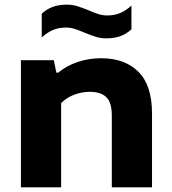

<svg xmlns="http://www.w3.org/2000/svg" viewBox="-20 -806 738 826"><path d="M70 -547H211.5L222.5 -493.5H230.5Q266 -523 313.8 -539.2Q361.5 -555.5 415 -555.5Q517 -555.5 575.5 -497.2Q634 -439 634 -317.5V0H461V-309Q461 -364.5 437.5 -387.8Q414 -411 366.5 -411Q332 -411 299 -398.5Q266 -386 243 -362.5V0H70ZM343.5 -665.5Q318.5 -676.5 300.2 -682Q282 -687.5 263.5 -687.5Q233.5 -687.5 209 -677.5Q184.5 -667.5 159.5 -645V-747Q181 -767 207.2 -776.5Q233.5 -786 267.5 -786Q290.5 -786 310.8 -780Q331 -774 361.5 -761.5Q386.5 -750.5 404.8 -745Q423 -739.5 441.5 -739.5Q471.5 -739.5 496 -749.5Q520.5 -759.5 545.5 -782V-680Q524 -660 497.8 -650.5Q471.5 -641 437.5 -641Q414.5 -641 394.2 -647Q374 -653 343.5 -665.5Z"/></svg>

Font: Encode Sans Expanded
Style: Bold
Weight: 700
Width: 7
Designer: Multiple Designers
Foundry: Impallari Type
Version: Version 2.000